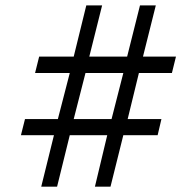

<svg xmlns="http://www.w3.org/2000/svg" viewBox="-20 -696 697 716"><path d="M498 -423.8 456.1 -252H582L567.9 -191.9H439.9L392.1 0H334L379.9 -191.9H240.2L192.9 0H133.8L181.2 -191.9H58.1L73.2 -252H195.8L240.2 -423.8H110.8L126 -484.9H254.9L301.8 -675.8H360.8L313 -484.9H454.1L502 -675.8H561L513.2 -484.9H636.2L621.1 -423.8ZM298.8 -423.8 254.9 -252H396L439.9 -423.8Z"/></svg>

Font: Clear Sans
Style: Italic
Weight: 400
Italic angle: -12°
Foundry: Intel Corporation
Version: Version 1.00